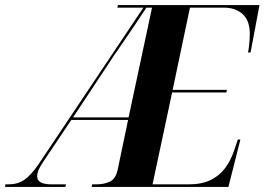

<svg xmlns="http://www.w3.org/2000/svg" viewBox="-76 -734 1039 754"><path d="M-56 0 -55 -10H-43Q-7 -10 19 -27.5Q45 -45 74 -87L487 -704H385L387 -714H943L908 -528H898Q900 -536 902.5 -558.5Q905 -581 905 -601Q905 -653 877 -678.5Q849 -704 803 -704H670L602 -381H815L813 -371H600L523 -10H665Q717 -10 752 -27.5Q787 -45 808.5 -74.5Q830 -104 842 -139L858 -186H868L821 0H284L286 -10H301Q332 -10 355 -20.5Q378 -31 386 -67L427 -263H204L94 -99Q80 -78 75 -65.5Q70 -53 70 -41Q70 -10 127 -10H183L181 0ZM211 -273H429L521 -704H499Q474 -666 454 -636.5Q434 -607 415 -579Q396 -551 373 -518Z"/></svg>

Font: Noto Serif Display SemiCondensed
Style: Bold Italic
Weight: 700
Width: 4
Italic angle: -12°
Designer: Monotype Design Team
Foundry: Monotype Imaging Inc.
Version: Version 2.009